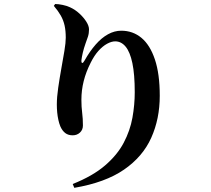

<svg xmlns="http://www.w3.org/2000/svg" viewBox="-20 -845 1040 948"><path d="M245.8 -816 252.3 -825.2Q269.3 -825 289.5 -820.7Q309.8 -816.5 325.4 -809.2Q350.9 -797.7 372 -778.2Q393.1 -758.8 406.3 -737.8Q419.5 -716.9 419.5 -699.8Q419.5 -680.3 414.2 -664Q408.9 -647.8 402.4 -630.5Q393.9 -606.5 388.9 -585.2Q383.9 -563.8 382.1 -548.5Q381.2 -534.7 385.9 -534.1Q390.5 -533.4 397.3 -545.8Q423.7 -592.4 452.6 -625.3Q481.5 -658.3 513.3 -675.8Q545.1 -693.4 578.6 -693.4Q635.9 -693.4 678.4 -658.1Q720.9 -622.8 744.8 -551.5Q768.8 -480.2 768.8 -371.9Q768.8 -258.3 726.8 -164.8Q684.9 -71.3 592.2 -7.4Q499.5 56.5 346.9 82.4L339 63.5Q438 24.1 498.5 -27.9Q559.1 -79.9 590.7 -139.9Q622.4 -200 633.9 -263.9Q645.3 -327.8 645.3 -389.5Q645.3 -478 633.6 -533.4Q621.9 -588.7 600.2 -614.8Q578.6 -640.8 548.9 -640.8Q530.4 -640.8 508.6 -628.9Q486.8 -616.9 466.1 -593.9Q445.4 -570.8 428.2 -536.3Q404.6 -490.1 393.3 -444.8Q381.9 -399.5 381.9 -352.3Q381.9 -317 385.7 -288.2Q389.4 -259.4 389.4 -225.5Q389.4 -204 374.8 -190.5Q360.1 -176.9 339 -176.9Q316.9 -176.9 302.4 -187.9Q287.9 -198.9 278.2 -220.4Q272 -235.3 268.2 -252.9Q264.3 -270.5 262.4 -290Q260.6 -309.6 260.6 -329.1Q260.6 -365.2 267.4 -411.8Q274.1 -458.4 282.7 -506Q291.2 -553.6 298 -594Q304.7 -634.5 304.7 -659Q304.7 -692.5 299 -718.7Q293.3 -744.9 280.1 -768.2Q266.8 -791.5 245.8 -816Z"/></svg>

Font: Early Summer Mincho VF
Style: Regular
Weight: 250
Designer: GuiWonder
Version: Version 1.002